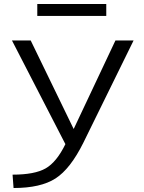

<svg xmlns="http://www.w3.org/2000/svg" viewBox="-20 -933 720 963"><path d="M167 -853V-913H513V-853ZM134 -730 349 -287H350L559 -730H650L398 -217Q333 -86 258.5 -38Q184 10 48 10L43 -57Q154 -57 209 -88.5Q264 -120 308 -210L40 -730Z"/></svg>

Font: M PLUS 1p
Style: Regular
Weight: 400
Version: Version 1.062